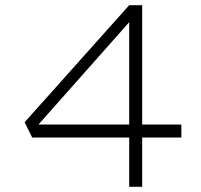

<svg xmlns="http://www.w3.org/2000/svg" viewBox="-20 -720 774 740"><path d="M478 0V-672L505 -665L99 -207L88 -240H679V-190H104L75 -249L478 -700H528V0Z"/></svg>

Font: Lexend Peta ExtraLight
Style: Regular
Weight: 250
Version: Version 1.007